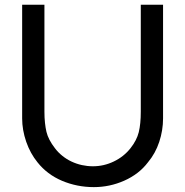

<svg xmlns="http://www.w3.org/2000/svg" viewBox="-20 -770 778 806"><path d="M664.5 -273Q664.5 -223 648.5 -174.5Q632.5 -126 601 -88.5Q563.5 -39 501.5 -11.5Q440.5 15.5 374 15.5Q303.5 15.5 240.5 -11Q178 -37.5 137.5 -88.5Q107 -126 90 -175Q73 -224.5 73 -273V-750H166.5V-301Q166.5 -275.5 168.8 -254.5Q171 -233.5 175 -216.5Q183 -183.5 210.5 -148Q224 -130 241.8 -115.8Q259.5 -101.5 280.2 -91.8Q301 -82 323.8 -77Q346.5 -72 370 -72Q416 -72 457.5 -92Q499.5 -112 528 -148Q554 -181 562.5 -215Q571 -250 571 -301V-750H664.5Z"/></svg>

Font: Russisch Sans Medium
Style: Regular
Weight: 500
Width: 4
Designer: Michael Sharanda (font) & Cristiano Sobral (main changes)
Foundry: Michael Sharanda
Version: Version 2.00;September 8, 2020;FontCreator 13.0.0.2681 64-bi